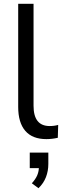

<svg xmlns="http://www.w3.org/2000/svg" viewBox="-20 -725 336 1013"><path d="M225 9Q151 9 113.5 -34.5Q76 -78 76 -161V-705H157V-167Q157 -60 242 -60Q267 -60 287 -66L285 2Q254 9 225 9ZM183 268 148 242Q167 221 175.5 202Q184 183 185 162H137V80H235V140Q235 177 222.5 209.5Q210 242 183 268Z"/></svg>

Font: Nunito Sans
Style: Regular
Weight: 400
Designer: Vernon Adams
Foundry: Vernon Adams
Version: Version 3.101; ttfautohint (v1.8.4.7-5d5b);gftools[0.9.27]